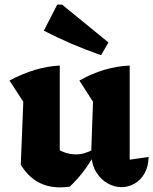

<svg xmlns="http://www.w3.org/2000/svg" viewBox="-20 -801 664 832"><path d="M542 -109 624 -121Q623 -78 606 -49Q589 -20 562.5 -5Q536 10 507 10Q476 10 447 -6Q418 -22 398 -53.5Q378 -85 375 -132L383 -360L324 -452Q430 -512 542 -517ZM282 8Q271 9 261 10Q251 11 241 11Q185 11 142.5 -13.5Q100 -38 70 -87L205 -172Q254 -132 310 -132Q347 -132 385 -154L390 -133Q367 -91 340 -56Q313 -21 282 8ZM70 -87 81 -360 21 -452Q134 -512 239 -517V-100ZM418 -562Q354 -584 292 -610.5Q230 -637 170 -668L228 -781H249L450 -617Z"/></svg>

Font: Piazzolla Thin Black
Style: Regular
Weight: 900
Version: Version 2.005